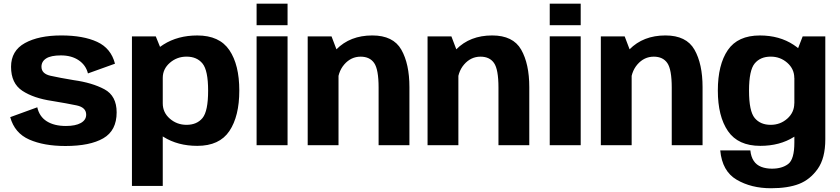

<svg xmlns="http://www.w3.org/2000/svg" viewBox="-20 -791 4574 1046"><path d="M336.5 4.4Q470.3 4.4 542.9 -37.7Q615.5 -79.8 615.5 -178.8Q615.5 -268.9 548.8 -304.7Q482 -340.4 382.2 -354.3Q304.8 -367.1 255.3 -378.2Q205.9 -389.3 205.9 -427.3Q205.9 -456.4 231.8 -472.8Q257.7 -489.2 311.9 -489.2Q369.9 -489.2 408.9 -462.6Q447.9 -436.1 459.1 -391L606.4 -444Q585 -528 509.3 -562.9Q433.6 -597.9 314.1 -597.9Q190.9 -597.9 115.6 -556.3Q40.2 -514.6 40.2 -426.9Q40.2 -337 101.7 -296.4Q163.2 -255.8 264.4 -241Q345.2 -227.7 397.4 -216.8Q449.5 -205.8 449.5 -166.3Q449.5 -137.4 420.4 -121Q391.4 -104.7 339.1 -104.7Q275.4 -104.7 234.9 -130.2Q194.3 -155.7 183.1 -206.5L35.7 -152.8Q59.4 -66 139.2 -30.8Q219 4.4 336.5 4.4Z M698.8 221.8H866.7V-499.1L828.7 -592.7H698.8ZM1054.9 3.6Q1175.5 3.6 1229.6 -77Q1283.7 -157.6 1283.7 -297.7Q1283.7 -438 1229.6 -517.9Q1175.5 -597.8 1054.9 -597.8Q948.8 -597.8 870.6 -548.4Q792.4 -499.1 792.4 -439.2L866.7 -366.5Q866.7 -415.3 905.4 -448.9Q944.1 -482.5 996.2 -482.5Q1052.6 -482.5 1083.2 -445Q1113.8 -407.5 1113.8 -297Q1113.8 -185.2 1083.2 -148Q1052.6 -110.9 996.2 -110.9Q944.1 -110.9 905.4 -144.4Q866.7 -177.9 866.7 -228.1L792.4 -154.2Q792.4 -94.3 870.6 -45.3Q948.8 3.6 1054.9 3.6Z M1377.9 0H1546.6V-593H1377.9ZM1377.9 -771V-653.7H1546.6V-771Z M1656.3 0H1824.2V-492.8L1786.2 -592.7H1656.3ZM2042.6 0H2210.5V-316.3Q2210.5 -442.9 2166.4 -520.4Q2122.3 -597.9 2008.1 -597.9Q1887.3 -597.9 1812.2 -521.7Q1737.1 -445.5 1737.1 -367L1818.8 -329.4Q1818.8 -397.5 1855.5 -439.9Q1892.3 -482.3 1944.7 -482.3Q1994.5 -482.3 2018.5 -447.5Q2042.6 -412.7 2042.6 -313.9Z M2309.3 0H2477.2V-492.8L2439.2 -592.7H2309.3ZM2695.6 0H2863.5V-316.3Q2863.5 -442.9 2819.4 -520.4Q2775.3 -597.9 2661.1 -597.9Q2540.3 -597.9 2465.2 -521.7Q2390.1 -445.5 2390.1 -367L2471.8 -329.4Q2471.8 -397.5 2508.5 -439.9Q2545.3 -482.3 2597.7 -482.3Q2647.5 -482.3 2671.5 -447.5Q2695.6 -412.7 2695.6 -313.9Z M2974.9 0H3143.6V-593H2974.9ZM2974.9 -771V-653.7H3143.6V-771Z M3253.3 0H3421.2V-492.8L3383.2 -592.7H3253.3ZM3639.6 0H3807.5V-316.3Q3807.5 -442.9 3763.4 -520.4Q3719.3 -597.9 3605.1 -597.9Q3484.3 -597.9 3409.2 -521.7Q3334.1 -445.5 3334.1 -367L3415.8 -329.4Q3415.8 -397.5 3452.5 -439.9Q3489.3 -482.3 3541.7 -482.3Q3591.5 -482.3 3615.5 -447.5Q3639.6 -412.7 3639.6 -313.9Z M4180.2 234.5Q4272.6 234.5 4332.9 211.1Q4393.2 187.7 4434.7 129.3Q4476.2 70.9 4476.2 -32.1V-592.7H4352.9L4307.6 -476V-14.8Q4307.6 77.1 4273.9 102.5Q4240.2 127.9 4185.7 127.9Q4153.2 127.9 4127.3 118Q4101.4 108 4086.4 85.6Q4071.3 63.1 4067.9 28.4H3903.8Q3914.3 141.8 3993.4 188.1Q4072.5 234.5 4180.2 234.5ZM4121.9 3.6Q4228 3.6 4305.1 -44.9Q4382.2 -93.5 4382.2 -154.2L4307.2 -228.1Q4307.2 -178.6 4269.1 -144.7Q4230.9 -110.9 4178.7 -110.9Q4122.4 -110.9 4091.5 -148.1Q4060.6 -185.3 4060.6 -297Q4060.6 -408.2 4091.5 -445.3Q4122.4 -482.5 4178.7 -482.5Q4230.9 -482.5 4269.1 -448.9Q4307.2 -415.3 4307.2 -366.5L4381.5 -435.6Q4381.5 -495.4 4303.8 -546.6Q4226.2 -597.8 4120.1 -597.8Q3999.5 -597.8 3945.1 -518.2Q3890.7 -438.6 3890.7 -297.7Q3890.7 -157 3946 -76.7Q4001.3 3.6 4121.9 3.6Z"/></svg>

Font: Anybody Thin
Style: Regular
Weight: 100
Designer: Tyler Finck
Foundry: Etcetera Type Company
Version: Version 1.114;gftools[0.9.25]